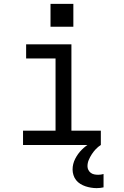

<svg xmlns="http://www.w3.org/2000/svg" viewBox="-20 -749 640 992"><path d="M99 0V-74H267V-447H115V-520H349V-74H501V0ZM479 223Q465 223 450 220.5Q435 218 421.5 213.5Q408 209 395 201Q382 193 373 181.5Q364 170 359.5 155.5Q355 141 355 127Q355 98 368.5 71.5Q382 45 402.5 24.5Q423 4 448.5 -10.5Q474 -25 501 -35V0Q487 9 475.5 21Q464 33 454.5 47.5Q445 62 438.5 77.5Q432 93 432 110Q432 120 436.5 129Q441 138 449 144Q457 150 467 152Q477 154 487 154Q494 154 501.5 153Q509 152 515 150V219Q507 221 497.5 222Q488 223 479 223ZM241 -611V-729H359V-611Z"/></svg>

Font: Nova
Style: Regular
Weight: 400
Monospace: yes
Designer: Belleve Invis
Foundry: Belleve Invis
Version: Version 24.1.4; ttfautohint (v1.8.4)